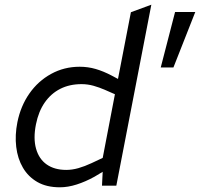

<svg xmlns="http://www.w3.org/2000/svg" viewBox="-20 -790 851 817"><path d="M235 7Q178 7 139 -15.5Q100 -38 77.5 -76.5Q55 -115 49 -165Q43 -215 54 -270Q68 -339 105 -392Q142 -445 197.5 -475.5Q253 -506 319 -506Q354 -506 387 -496.5Q420 -487 456 -468L501 -444L477 -428L537 -738L624 -770L475 0H414L418 -80L413 -97L469 -389L428 -407Q403 -418 378 -425Q353 -432 327 -432Q276 -432 236.5 -412Q197 -392 170.5 -354Q144 -316 133 -261Q121 -201 133.5 -157Q146 -113 179 -90Q212 -67 262 -67Q287 -67 313.5 -74.5Q340 -82 370 -96L421 -120L427 -65L382 -38Q344 -17 306.5 -5Q269 7 235 7ZM664 -503 725 -739H811L718 -503Z"/></svg>

Font: REM Light
Style: Italic
Weight: 300
Italic angle: -11°
Designer: Octavio Pardo
Foundry: Ashler Design
Version: Version 1.005;gftools[0.9.28]